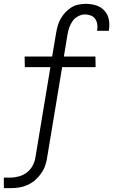

<svg xmlns="http://www.w3.org/2000/svg" viewBox="-46 -763 588 998"><path d="M-26 215V160H9Q31 160 54 153.5Q77 147 96 131.5Q115 116 125.5 94.5Q136 73 139 50L216 -414H83L82 -469H225L246 -593Q249 -612 254.5 -630.5Q260 -649 270 -666.5Q280 -684 294 -699Q308 -714 325 -724.5Q342 -735 361.5 -739Q381 -743 400 -743Q428 -743 453.5 -735Q479 -727 496.5 -708Q514 -689 519.5 -662.5Q525 -636 520 -608V-603H459V-606Q462 -622 459.5 -637.5Q457 -653 448.5 -665Q440 -677 425.5 -682.5Q411 -688 395 -688Q378 -688 360 -678.5Q342 -669 331 -653Q320 -637 314 -619.5Q308 -602 305 -584L286 -469H450L451 -414H277L200 50Q197 73 190 94.5Q183 116 169.5 136Q156 156 138 172Q120 188 98 198Q76 208 53.5 211.5Q31 215 9 215Z"/></svg>

Font: Iosevka Light Oblique
Style: Regular
Weight: 300
Italic angle: -9°
Monospace: yes
Designer: Belleve Invis
Foundry: Belleve Invis
Version: Version 32.5.0; ttfautohint (v1.8.4)